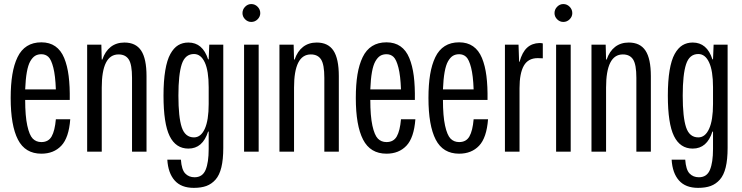

<svg xmlns="http://www.w3.org/2000/svg" viewBox="-20 -741 3625 938"><path d="M182.1 9.8Q103 9.8 67.6 -59.1Q32.2 -127.9 32.2 -262.2Q32.2 -327.6 40.3 -376.7Q48.3 -425.8 65.7 -461.7Q83 -497.6 112.1 -515.9Q141.1 -534.2 182.1 -534.2Q222.2 -534.2 250 -514.9Q277.8 -495.6 293.5 -457.8Q309.1 -419.9 315.4 -369.9Q321.8 -319.8 320.8 -252.9H103Q103 -174.3 113.3 -127.4Q123.5 -80.6 140.1 -63.7Q156.7 -46.9 182.1 -46.9Q216.8 -46.9 232.4 -74.7Q248 -102.5 252.9 -158.2H323.2Q316.4 -67.9 279.5 -29.1Q242.7 9.8 182.1 9.8ZM103 -304.2H252.9Q250.5 -371.6 240.5 -410.6Q230.5 -449.7 216.6 -462.9Q202.6 -476.1 182.1 -476.1Q164.6 -476.1 151.6 -468.3Q138.7 -460.4 127.9 -441.7Q117.2 -422.9 111.1 -388.7Q105 -354.5 103 -304.2Z M405.8 0V-522.9H475.1L477.1 -450.2H480Q493.7 -490.7 521.2 -512Q548.8 -533.2 587.9 -533.2Q643.6 -533.2 669.7 -493.7Q695.8 -454.1 695.8 -369.1V0H625V-360.8Q625 -425.8 609.1 -450.4Q593.3 -475.1 559.1 -475.1Q477.1 -475.1 477.1 -313V0Z M926.8 176.8Q865.2 176.8 833.3 140.6Q801.3 104.5 797.4 39.1H863.8Q867.2 87.9 884.8 106.4Q902.3 125 930.7 125Q969.2 125 984.4 89.1Q999.5 53.2 999.5 -13.2V-98.1H996.6Q970.2 -15.1 900.4 -15.1Q838.9 -15.1 808.8 -76.2Q778.8 -137.2 778.8 -273.9Q778.8 -345.7 787.4 -396.7Q795.9 -447.8 812.3 -477.3Q828.6 -506.8 850.3 -520Q872.1 -533.2 900.4 -533.2Q970.2 -533.2 996.6 -451.2H999.5L1002.4 -522.9H1070.8V-18.1Q1070.8 38.1 1061.5 76.4Q1052.2 114.7 1033 136.5Q1013.7 158.2 988.3 167.5Q962.9 176.8 926.8 176.8ZM851.6 -273.9Q851.6 -168.5 867.9 -119.1Q884.3 -69.8 927.7 -69.8Q961.4 -69.8 980.5 -111.8Q999.5 -153.8 999.5 -232.9V-314.9Q999.5 -395 980.5 -436Q961.4 -477.1 927.7 -477.1Q884.3 -477.1 867.9 -427.2Q851.6 -377.4 851.6 -273.9Z M1172.4 0V-522.9H1243.7V0ZM1164.6 -676.8Q1164.6 -694.8 1177.5 -708Q1190.4 -721.2 1207.5 -721.2Q1225.6 -721.2 1238.5 -708Q1251.5 -694.8 1251.5 -676.8Q1251.5 -659.7 1238.5 -646.7Q1225.6 -633.8 1207.5 -633.8Q1190.4 -633.8 1177.5 -646.7Q1164.6 -659.7 1164.6 -676.8Z M1345.2 0V-522.9H1414.6L1416.5 -450.2H1419.4Q1433.1 -490.7 1460.7 -512Q1488.3 -533.2 1527.3 -533.2Q1583 -533.2 1609.1 -493.7Q1635.3 -454.1 1635.3 -369.1V0H1564.5V-360.8Q1564.5 -425.8 1548.6 -450.4Q1532.7 -475.1 1498.5 -475.1Q1416.5 -475.1 1416.5 -313V0Z M1868.2 9.8Q1789.1 9.8 1753.7 -59.1Q1718.3 -127.9 1718.3 -262.2Q1718.3 -327.6 1726.3 -376.7Q1734.4 -425.8 1751.7 -461.7Q1769 -497.6 1798.1 -515.9Q1827.1 -534.2 1868.2 -534.2Q1908.2 -534.2 1936 -514.9Q1963.9 -495.6 1979.5 -457.8Q1995.1 -419.9 2001.5 -369.9Q2007.8 -319.8 2006.8 -252.9H1789.1Q1789.1 -174.3 1799.3 -127.4Q1809.6 -80.6 1826.2 -63.7Q1842.8 -46.9 1868.2 -46.9Q1902.8 -46.9 1918.5 -74.7Q1934.1 -102.5 1939 -158.2H2009.3Q2002.4 -67.9 1965.6 -29.1Q1928.7 9.8 1868.2 9.8ZM1789.1 -304.2H1939Q1936.5 -371.6 1926.5 -410.6Q1916.5 -449.7 1902.6 -462.9Q1888.7 -476.1 1868.2 -476.1Q1850.6 -476.1 1837.6 -468.3Q1824.7 -460.4 1814 -441.7Q1803.2 -422.9 1797.1 -388.7Q1791 -354.5 1789.1 -304.2Z M2223.1 9.8Q2144 9.8 2108.6 -59.1Q2073.2 -127.9 2073.2 -262.2Q2073.2 -327.6 2081.3 -376.7Q2089.4 -425.8 2106.7 -461.7Q2124 -497.6 2153.1 -515.9Q2182.1 -534.2 2223.1 -534.2Q2263.2 -534.2 2291 -514.9Q2318.8 -495.6 2334.5 -457.8Q2350.1 -419.9 2356.4 -369.9Q2362.8 -319.8 2361.8 -252.9H2144Q2144 -174.3 2154.3 -127.4Q2164.6 -80.6 2181.2 -63.7Q2197.8 -46.9 2223.1 -46.9Q2257.8 -46.9 2273.4 -74.7Q2289.1 -102.5 2293.9 -158.2H2364.3Q2357.4 -67.9 2320.6 -29.1Q2283.7 9.8 2223.1 9.8ZM2144 -304.2H2293.9Q2291.5 -371.6 2281.5 -410.6Q2271.5 -449.7 2257.6 -462.9Q2243.7 -476.1 2223.1 -476.1Q2205.6 -476.1 2192.6 -468.3Q2179.7 -460.4 2168.9 -441.7Q2158.2 -422.9 2152.1 -388.7Q2146 -354.5 2144 -304.2Z M2446.8 0V-522.9H2513.2L2516.1 -439H2518.1Q2531.2 -486.3 2555.2 -508.1Q2579.1 -529.8 2615.2 -530.8Q2627 -530.8 2631.8 -528.8V-456.1Q2628.9 -456.1 2620.6 -456.5Q2612.3 -457 2606.9 -457Q2560.1 -457 2539.1 -419.9Q2518.1 -382.8 2518.1 -310.1V0Z M2696.8 0V-522.9H2768.1V0ZM2689 -676.8Q2689 -694.8 2701.9 -708Q2714.8 -721.2 2731.9 -721.2Q2750 -721.2 2762.9 -708Q2775.9 -694.8 2775.9 -676.8Q2775.9 -659.7 2762.9 -646.7Q2750 -633.8 2731.9 -633.8Q2714.8 -633.8 2701.9 -646.7Q2689 -659.7 2689 -676.8Z M2869.6 0V-522.9H2939L2940.9 -450.2H2943.8Q2957.5 -490.7 2985.1 -512Q3012.7 -533.2 3051.8 -533.2Q3107.4 -533.2 3133.5 -493.7Q3159.7 -454.1 3159.7 -369.1V0H3088.9V-360.8Q3088.9 -425.8 3073 -450.4Q3057.1 -475.1 3022.9 -475.1Q2940.9 -475.1 2940.9 -313V0Z M3390.6 176.8Q3329.1 176.8 3297.1 140.6Q3265.1 104.5 3261.2 39.1H3327.6Q3331.1 87.9 3348.6 106.4Q3366.2 125 3394.5 125Q3433.1 125 3448.2 89.1Q3463.4 53.2 3463.4 -13.2V-98.1H3460.4Q3434.1 -15.1 3364.3 -15.1Q3302.7 -15.1 3272.7 -76.2Q3242.7 -137.2 3242.7 -273.9Q3242.7 -345.7 3251.2 -396.7Q3259.8 -447.8 3276.1 -477.3Q3292.5 -506.8 3314.2 -520Q3335.9 -533.2 3364.3 -533.2Q3434.1 -533.2 3460.4 -451.2H3463.4L3466.3 -522.9H3534.7V-18.1Q3534.7 38.1 3525.4 76.4Q3516.1 114.7 3496.8 136.5Q3477.5 158.2 3452.1 167.5Q3426.8 176.8 3390.6 176.8ZM3315.4 -273.9Q3315.4 -168.5 3331.8 -119.1Q3348.1 -69.8 3391.6 -69.8Q3425.3 -69.8 3444.3 -111.8Q3463.4 -153.8 3463.4 -232.9V-314.9Q3463.4 -395 3444.3 -436Q3425.3 -477.1 3391.6 -477.1Q3348.1 -477.1 3331.8 -427.2Q3315.4 -377.4 3315.4 -273.9Z"/></svg>

Font: Lumene Sans Condensed
Style: Regular
Weight: 400
Width: 3
Designer: Deni Anggara
Version: Version 1.003;Glyphs 3.1.2 (3151)